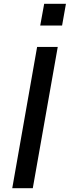

<svg xmlns="http://www.w3.org/2000/svg" viewBox="-20 -999 370 1019"><path d="M330 -979 309.5 -863.5H193.5L214.5 -979ZM286.5 -750 154 0H45L177 -750Z"/></svg>

Font: Russisch Sans SemiBold
Style: Italic
Weight: 600
Width: 4
Italic angle: -10°
Designer: Michael Sharanda (font) & Cristiano Sobral (main changes)
Foundry: Michael Sharanda
Version: Version 2.00;September 8, 2020;FontCreator 13.0.0.2681 64-bi